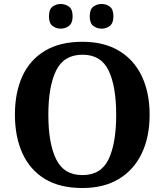

<svg xmlns="http://www.w3.org/2000/svg" viewBox="-20 -935 827 965"><path d="M394.1 10Q280 10 205 -36Q130 -82 92.5 -165Q55 -248 55 -359Q55 -470 92.5 -552Q130 -634 205.6 -679.5Q281.1 -725 394.7 -725Q503 -725 578.5 -679.5Q654 -634 693 -551.5Q732 -469 732 -358Q732 -247 692.7 -164.5Q653.4 -82 578.1 -36Q502.8 10 394.1 10ZM394.1 -55Q488 -55 526 -135.1Q564 -215.2 564 -358Q564 -501 525.9 -580.5Q487.8 -660 394.8 -660Q301 -660 262 -580.5Q223 -501 223 -357.5Q223 -215 262 -135Q301 -55 394.1 -55ZM491 -791Q467 -791 449 -804.8Q431 -818.6 431 -852.7Q431 -888 449 -901.5Q467 -915 491 -915Q514 -915 532 -901.7Q550 -888.4 550 -853Q550 -818.7 532 -804.8Q514 -791 491 -791ZM285 -791Q262 -791 244 -804.8Q226 -818.6 226 -852.7Q226 -888 244 -901.5Q262 -915 285 -915Q308 -915 326.5 -901.7Q345 -888.4 345 -853Q345 -818.7 326.5 -804.8Q308 -791 285 -791Z"/></svg>

Font: Noto Serif Vithkuqi
Style: Regular
Weight: 400
Version: Version 1.005